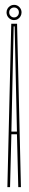

<svg xmlns="http://www.w3.org/2000/svg" viewBox="-20 -773 120 793"><path d="M10.5 0 26.5 -675H50.5L66.5 0H55.5L50 -218.5H27L21.5 0ZM27 -229.5H50L40.5 -664H36.5ZM38 -690Q25.5 -690 16.2 -699.2Q7 -708.5 7 -722Q7 -730 11 -737Q15 -744 22 -748.5Q29 -753 38 -753Q51.5 -753 60.2 -743.5Q69 -734 69 -722Q69 -713.5 65 -706.2Q61 -699 54 -694.5Q47 -690 38 -690ZM38 -701Q46.5 -701 52.2 -707Q58 -713 58 -722Q58 -731 52.2 -736.5Q46.5 -742 38 -742Q30 -742 24 -736.5Q18 -731 18 -722Q18 -713 24 -707Q30 -701 38 -701Z"/></svg>

Font: Anybody UltraCondensed Thin
Style: Regular
Weight: 100
Width: 1
Designer: Tyler Finck
Foundry: Etcetera Type Company
Version: Version 1.110